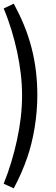

<svg xmlns="http://www.w3.org/2000/svg" viewBox="-20 -922 303 1044"><path d="M55 102C84 47 109 -9 128 -65C162 -162 183 -288 183 -403C183 -489 174 -575 152 -660C129 -750 97 -823 55 -902L0 -876C33 -797 56 -719 73 -641C90 -561 100 -482 100 -403C100 -321 90 -241 72 -159C55 -81 32 -2 0 77Z"/></svg>

Font: MintSans
Style: Regular
Weight: 400
Version: Version 2.0